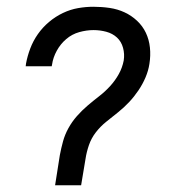

<svg xmlns="http://www.w3.org/2000/svg" viewBox="-20 -548 515 568"><path d="M143 0 157 -89Q161 -110 166.5 -130Q172 -150 182.5 -169Q193 -188 207.5 -204.5Q222 -221 239 -235.5Q256 -250 273.5 -263.5Q291 -277 306 -293.5Q321 -310 331.5 -329Q342 -348 346 -369Q349 -388 344 -406.5Q339 -425 326 -437Q313 -449 294.5 -454Q276 -459 257 -459Q236 -459 214.5 -453Q193 -447 176 -432.5Q159 -418 148 -398Q137 -378 134 -357L133 -352H56L57 -360Q61 -382 69.5 -404.5Q78 -427 92 -447Q106 -467 125 -483Q144 -499 166 -509.5Q188 -520 211 -524Q234 -528 256 -528Q281 -528 304.5 -524.5Q328 -521 348.5 -511.5Q369 -502 385.5 -486.5Q402 -471 411.5 -451Q421 -431 423.5 -407.5Q426 -384 422 -359Q419 -339 410.5 -319Q402 -299 389.5 -280.5Q377 -262 362 -246Q347 -230 329.5 -216Q312 -202 294.5 -188Q277 -174 263.5 -156.5Q250 -139 243 -118.5Q236 -98 233 -78L220 0Z"/></svg>

Font: Iosevka QP
Style: Italic
Weight: 400
Italic angle: -9°
Designer: Belleve Invis
Foundry: Belleve Invis
Version: Version 20.0.0; ttfautohint (v1.8.4)